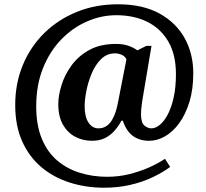

<svg xmlns="http://www.w3.org/2000/svg" viewBox="-20 -734 961 896"><path d="M466 142Q381 142 305.5 118Q230 94 173 46Q116 -2 83.5 -74.5Q51 -147 51 -244Q51 -345 86.5 -430.5Q122 -516 186.5 -579.5Q251 -643 338.5 -678.5Q426 -714 530 -714Q646 -714 724 -671Q802 -628 842 -555.5Q882 -483 882 -392Q882 -317 864 -258.5Q846 -200 816.5 -159.5Q787 -119 750.5 -98Q714 -77 676 -77Q632 -77 601 -99Q570 -121 553 -171H547Q533 -145 514 -123.5Q495 -102 469.5 -89.5Q444 -77 409 -77Q367 -77 331.5 -95.5Q296 -114 274 -152Q252 -190 252 -248Q252 -288 267 -336.5Q282 -385 314 -429Q346 -473 397 -501Q448 -529 521 -529Q556 -529 580.5 -520Q605 -511 621 -499L663 -520H687L645 -270Q644 -262 642 -249Q640 -236 639 -223Q638 -210 638 -202Q638 -161 654 -148Q670 -135 686 -135Q706 -135 726 -151.5Q746 -168 763 -200Q780 -232 790.5 -279.5Q801 -327 801 -388Q801 -480 765 -541Q729 -602 666.5 -632.5Q604 -663 523 -663Q452 -663 385 -633.5Q318 -604 265 -549Q212 -494 180.5 -415.5Q149 -337 149 -238Q149 -150 175 -87Q201 -24 247 15Q293 54 353 72.5Q413 91 480 91Q534 91 584 78.5Q634 66 676.5 47Q719 28 750 7L774 45Q739 71 691.5 93.5Q644 116 587 129Q530 142 466 142ZM439 -135Q460 -135 475.5 -145Q491 -155 501.5 -172Q512 -189 519 -210Q526 -231 530 -253L570 -457Q564 -471 548.5 -478Q533 -485 517 -485Q479 -485 452 -458.5Q425 -432 408 -391.5Q391 -351 383 -309.5Q375 -268 375 -238Q375 -189 393 -162Q411 -135 439 -135Z"/></svg>

Font: Noto Serif Tamil
Style: Bold
Weight: 700
Designer: Indian Type Foundry, Tom Grace, and the Monotype Design Team
Foundry: Monotype Imaging Inc.
Version: Version 2.003